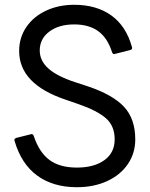

<svg xmlns="http://www.w3.org/2000/svg" viewBox="-20 -768 628 802"><path d="M41 -179 40 -183Q40 -189 48 -192L108 -207L112 -208Q118 -208 121 -200Q144 -131 187 -99.5Q230 -68 301 -68Q373 -68 416 -99Q459 -130 459 -186Q459 -242 422.5 -274Q386 -306 308 -333L253 -352Q60 -417 60 -555Q60 -611 90 -655Q120 -699 172.5 -723.5Q225 -748 290 -748Q383 -748 445 -703.5Q507 -659 531 -572L532 -568Q532 -561 524 -559L461 -543L457 -542Q451 -542 448 -550Q429 -610 390 -638Q351 -666 290 -666Q226 -666 186 -636Q146 -606 146 -557Q146 -514 182.5 -481.5Q219 -449 296 -424L345 -408Q450 -373 497.5 -322.5Q545 -272 545 -186Q545 -128 514 -82.5Q483 -37 427.5 -11.5Q372 14 301 14Q202 14 135.5 -34.5Q69 -83 41 -179Z"/></svg>

Font: LINE Seed Sans KR Regular
Style: Regular
Weight: 400
Designer: LINE VX Design & Sandoll Inc & Dalton Maag Ltd
Foundry: Sandoll Inc.
Version: Version 1.000